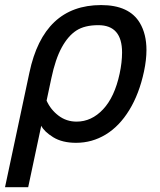

<svg xmlns="http://www.w3.org/2000/svg" viewBox="-47 -552 642 769"><path d="M65.9 197.8H-26.9L70.8 -261.2Q127.9 -531.7 357.9 -531.7Q470.7 -531.7 513.2 -460Q539.6 -415.5 539.6 -351.6Q539.6 -312.5 529.8 -266.1Q510.7 -176.3 470.9 -111.3Q431.2 -46.4 376.5 -13.2Q321.8 20 257.8 20Q202.1 20 166 -2.4Q129.9 -24.9 118.2 -48.3ZM259.8 -64.9Q319.8 -64.9 366 -114.3Q412.1 -163.6 432.1 -256.8Q441.9 -302.2 441.9 -341.8Q441.9 -451.2 346.7 -451.2Q292 -451.2 258.8 -429.7Q225.6 -408.2 200.2 -361.8Q174.8 -315.4 158.7 -238.8L139.6 -148.9Q155.8 -112.8 187.3 -88.9Q218.8 -64.9 259.8 -64.9Z"/></svg>

Font: Cadman
Style: Italic
Weight: 400
Italic angle: -12°
Designer: Paul James MIller
Foundry: High-Logic / Made with FontCreator
Version: Version 2.114;March 28, 2021;FontCreator 13.0.0.2683 64-bit